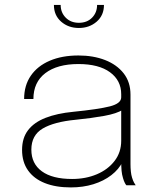

<svg xmlns="http://www.w3.org/2000/svg" viewBox="-20 -768 640 796"><path d="M273.5 9Q211 9 165.8 -9Q120.5 -27 96 -61.8Q71.5 -96.5 71.5 -146.5Q71.5 -196 96.5 -228.5Q121.5 -261 169 -279.5Q216.5 -298 283.5 -304.5Q388.5 -315 435.5 -327Q482.5 -339 482.5 -364.5Q482.5 -368 482.5 -371.2Q482.5 -374.5 482.5 -377.5Q482.5 -434.5 436 -468.5Q389.5 -502.5 305 -502.5Q217.5 -502.5 168 -464.8Q118.5 -427 118.5 -357.5H80Q80 -414 107.8 -454.2Q135.5 -494.5 186.2 -516.2Q237 -538 305 -538Q367 -538 415.8 -519Q464.5 -500 492.8 -463.8Q521 -427.5 521 -376Q521 -366 521 -355.5Q521 -345 521 -335V-88Q521 -72 522.5 -57.2Q524 -42.5 527.5 -31.5Q531.5 -18.5 535.8 -10.8Q540 -3 542.5 0H504Q501.5 -2 497.5 -9.8Q493.5 -17.5 490 -29.5Q485.5 -44 484 -60.2Q482.5 -76.5 482.5 -103.5L488.5 -98Q473 -66 441.5 -41.8Q410 -17.5 367 -4.2Q324 9 273.5 9ZM279 -26Q335.5 -26 381.5 -45.5Q427.5 -65 455 -100.8Q482.5 -136.5 482.5 -184.5V-328L490 -313.5Q464.5 -297 411.8 -287.5Q359 -278 294 -271.5Q204.5 -263 157.2 -235.2Q110 -207.5 110 -147.5Q110 -89.5 153.5 -57.8Q197 -26 279 -26ZM203.5 -747.5H231.5Q231.5 -716 252.5 -694.8Q273.5 -673.5 307 -673.5Q341 -673.5 361.8 -694.8Q382.5 -716 382.5 -747.5H411Q411 -704.5 380.8 -678.2Q350.5 -652 307 -652Q263.5 -652 233.5 -678.2Q203.5 -704.5 203.5 -747.5Z"/></svg>

Font: Epilogue ExtraLight
Style: Regular
Weight: 250
Designer: Tyler Finck
Foundry: Etcetera Type Co
Version: Version 2.112